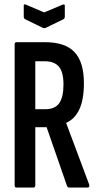

<svg xmlns="http://www.w3.org/2000/svg" viewBox="-20 -845 439 865"><path d="M54 0Q46 0 46 -10V-645Q46 -655 54 -655H182Q274 -655 316 -610Q358 -565 358 -470Q358 -396 337.5 -352.5Q317 -309 279 -292L278 -291L382 -13Q385 0 374 0H292Q285 0 282 -7L190 -272H139V-10Q139 0 130 0ZM139 -353H184Q228 -353 247 -380.5Q266 -408 266 -464Q266 -520 245.5 -544.5Q225 -569 182 -569H139ZM174 -719 92 -759Q87 -763 87 -771V-820Q87 -828 97 -824L179 -789L262 -824Q272 -827 272 -820V-771Q272 -763 267 -759L185 -719Q179 -717 174 -719Z"/></svg>

Font: Sofia Sans Extra Condensed SemiBold
Style: Regular
Weight: 600
Designer: Botio Nikoltchev, Ani Petrova
Foundry: lettersoup
Version: Version 4.101